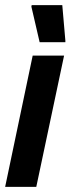

<svg xmlns="http://www.w3.org/2000/svg" viewBox="-35 -726 274 746"><path d="M-15 0 92 -510H214L106 0ZM119 -562 87 -700 88 -706H207L219 -568V-562Z"/></svg>

Font: Saira ExtraCondensed ExtraBold
Style: Italic
Weight: 800
Width: 2
Italic angle: -12°
Designer: Hector Gatti with collaboration of the Omnibus-Type team
Foundry: Omnibus-Type
Version: Version 1.101